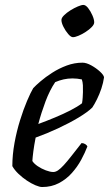

<svg xmlns="http://www.w3.org/2000/svg" viewBox="-20 -752 438 772"><path d="M149.4 0Q139.4 0 122.7 -7Q106 -14 88 -26Q70 -38 54.3 -53Q38.6 -68 29.6 -84Q29.6 -129 38.3 -177Q47 -224.9 60.7 -268.6Q74.3 -312.3 88.8 -346.3Q103.3 -380.4 113.5 -397.4Q123.3 -408.2 143.2 -425.2Q163 -442.3 190.1 -459.6Q217.1 -476.9 248.2 -488.5Q279.3 -500 311.7 -500Q327.3 -500 347.2 -489Q367 -478 382.2 -464Q397.3 -450 398.3 -441Q395.3 -419.2 387.7 -396.3Q380 -373.3 370.2 -353.4Q360.3 -333.4 351.3 -319.9Q333.3 -301.9 296.5 -279.7Q259.7 -257.5 214.2 -236.3Q168.7 -215 123.3 -198.8Q117 -166.5 114.1 -143.6Q111.1 -120.6 110.1 -104.6Q116.9 -93.8 131.8 -83.7Q146.8 -73.6 164.3 -67Q181.9 -60.4 194.3 -60.4Q203.3 -60.4 213.3 -67Q223.2 -73.7 236.4 -88Q249.6 -102.3 266.8 -124.3Q284 -146.2 308 -176.8Q316.5 -176.5 322.9 -172.4Q329.4 -168.2 331.4 -163.2Q321.9 -138.2 306.6 -109.7Q291.2 -81.2 268.8 -56.2Q246.5 -31.2 216.7 -15.6Q186.9 0 149.4 0ZM134 -253.4Q168.1 -266 201.3 -279.8Q234.5 -293.6 263 -308.2Q291.5 -322.8 309.8 -336.8Q311.8 -348.4 312.5 -360.1Q313.2 -371.7 313.5 -381.6Q313.9 -396.2 313.3 -409.1Q312.6 -422 309.1 -432.7Q299.7 -434.7 290.2 -435.7Q280.8 -436.7 271.2 -436.7Q253.2 -436.7 235.7 -432.8Q218.3 -428.8 202 -421.8Q180.1 -389.6 163 -344.2Q146 -298.8 134 -253.4ZM273.3 -602.5Q265 -602.5 254.1 -615.3Q243.2 -628.1 235.1 -644.2Q227 -660.3 227 -671.7Q227 -680.2 237.6 -690.6Q248.1 -701 263.3 -710.5Q278.5 -719.9 293.1 -726.1Q307.7 -732.2 315.2 -732.2Q324.6 -732.2 334.5 -719.4Q344.5 -706.6 351.6 -690.1Q358.8 -673.6 358.8 -662.2Q358.8 -653.5 348.8 -643.2Q338.9 -632.9 324.2 -623.5Q309.5 -614 295.7 -608.3Q281.9 -602.5 273.3 -602.5Z"/></svg>

Font: Texturina Medium
Style: Italic
Weight: 500
Italic angle: -11°
Designer: Guillermo Torres Carreño
Foundry: Omnibus-Type
Version: Version 1.002